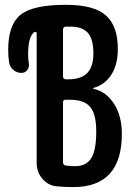

<svg xmlns="http://www.w3.org/2000/svg" viewBox="-20 -760 540 790"><path d="M239.3 -338.9V-92.8Q239.3 -81.1 250 -79.1Q267.6 -76.2 289.1 -76.2Q334 -76.2 355 -108.4Q376 -140.6 376 -219.7Q376 -290 351.1 -319.8Q326.2 -349.6 268.6 -349.6H250Q239.3 -349.6 239.3 -338.9ZM239.3 -637.7V-446.3Q239.3 -434.6 250 -433.6H260.7Q313.5 -433.6 338.9 -459.5Q364.3 -485.4 364.3 -541Q364.3 -598.6 341.8 -624.5Q319.3 -650.4 269.5 -650.4H250Q239.3 -649.4 239.3 -637.7ZM68.4 -460Q49.8 -460 35.6 -471.7Q21.5 -483.4 17.6 -502Q13.7 -525.4 13.7 -554.7Q13.7 -658.2 64.5 -699.2Q115.2 -740.2 251 -740.2Q366.2 -740.2 415.5 -696.8Q464.8 -653.3 464.8 -558.6Q464.8 -494.1 438 -452.6Q411.1 -411.1 365.2 -398.4Q363.3 -398.4 363.3 -397.5Q363.3 -395.5 365.2 -394.5Q417 -382.8 449.2 -333Q481.4 -283.2 481.4 -209Q481.4 9.8 281.2 9.8Q250 9.8 214.8 6.8Q178.7 3.9 154.8 -23.9Q130.9 -51.8 130.9 -88.9V-623Q130.9 -627 127.4 -628.4Q124 -629.9 121.1 -627.9Q95.7 -609.4 95.7 -536.1Q95.7 -518.6 98.6 -500Q101.6 -485.4 92.8 -472.7Q84 -460 68.4 -460Z"/></svg>

Font: Rounded-X Mgen+ 1mn medium
Style: Regular
Weight: 500
Designer: [Source Han Sans]
Ryoko NISHIZUKA  (kana & ideographs); Paul D. Hunt (Latin, Greek & Cyrillic); Wenlong ZHANG  (bopomofo
Version: Version 1.059.20150602